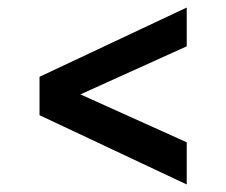

<svg xmlns="http://www.w3.org/2000/svg" viewBox="-20 -595 600 510"><path d="M476 -575V-472L120 -311L85 -333V-391ZM476 -217V-105L85 -289V-354L121 -377Z"/></svg>

Font: Roboto Serif 20pt SemiBold
Style: Regular
Weight: 600
Version: Version 1.008